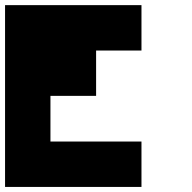

<svg xmlns="http://www.w3.org/2000/svg" viewBox="-20 -740 761 760"><path d="M360.4 -540Q360.4 -480.5 360.4 -360.4Q299.8 -360.4 179.7 -360.4Q179.7 -299.8 179.7 -179.7Q299.8 -179.7 540 -179.7Q540 -120.1 540 0Q419.9 0 179.7 0Q120.1 0 0 0Q0 -179.7 0 -540Q0 -599.6 0 -719.7Q179.7 -719.7 540 -719.7Q540 -660.2 540 -540Q480.5 -540 360.4 -540Z"/></svg>

Font: Pixelfont
Style: 5 px
Weight: 400
Designer: Eugene Lysy
Version: Version 1.0.2 (beta)